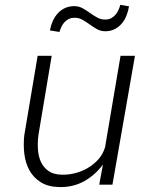

<svg xmlns="http://www.w3.org/2000/svg" viewBox="-20 -757 627 787"><path d="M401.9 -82.5Q368.7 -38.1 323.5 -13.4Q278.3 11.2 222.2 9.8Q177.2 8.8 147.5 -9.8Q117.7 -28.3 101.1 -58.1Q84.5 -87.9 79.8 -125.7Q75.2 -163.6 79.6 -203.1L134.3 -528.3H191.9L137.2 -201.7Q133.8 -173.3 135.5 -145Q137.2 -116.7 147.5 -94Q157.7 -71.3 178 -56.6Q198.2 -42 232.4 -41Q259.3 -40 287.4 -47.1Q315.4 -54.2 340.1 -68.6Q364.7 -83 383.5 -104.2Q402.3 -125.5 410.6 -153.3L474.1 -528.3H533.2L440.9 0H386.7ZM508.8 -731Q505.9 -711.9 498.5 -693.4Q491.2 -674.8 479.2 -660.6Q467.3 -646.5 450.4 -637.7Q433.6 -628.9 411.6 -628.9Q392.6 -628.9 377.2 -637.7Q361.8 -646.5 347.4 -657Q333 -667.5 317.9 -676Q302.7 -684.6 284.7 -684.1Q271.5 -684.1 261.5 -679Q251.5 -673.8 244.1 -665.8Q236.8 -657.7 231.9 -647.5Q227.1 -637.2 223.6 -626L184.6 -632.3Q188 -651.9 196 -669.9Q204.1 -688 216.6 -701.9Q229 -715.8 246.3 -723.9Q263.7 -731.9 285.2 -731.9Q304.2 -731.4 319.6 -722.7Q335 -713.9 349.6 -703.4Q364.3 -692.9 379.4 -684.6Q394.5 -676.3 413.1 -676.8Q426.3 -677.2 436 -682.6Q445.8 -688 453.1 -696.3Q460.4 -704.6 465.3 -715.3Q470.2 -726.1 473.1 -737.3Z"/></svg>

Font: Roboto Mono Light
Style: Italic
Weight: 300
Designer: Google
Version: Version 2.000985; 2015; ttfautohint (v1.3)